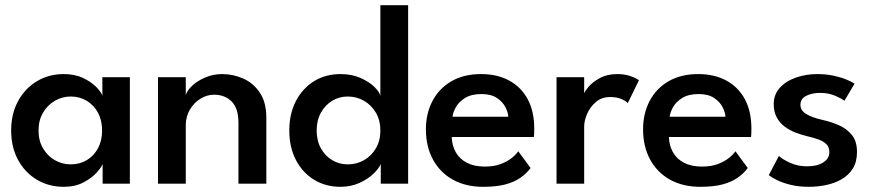

<svg xmlns="http://www.w3.org/2000/svg" viewBox="-20 -708 3368 740"><path d="M375.5 0V-76Q371.5 -64 352.8 -43Q334 -22 301.8 -5Q269.5 12 225.5 12Q168 12 122 -15.5Q76 -43 49.5 -92Q23 -141 23 -205Q23 -269 49.5 -318Q76 -367 122 -394.8Q168 -422.5 225.5 -422.5Q268.5 -422.5 300 -407.5Q331.5 -392.5 350.8 -373Q370 -353.5 374.5 -339V-410.5H480.5V0ZM128.5 -205Q128.5 -165.5 146 -136Q163.5 -106.5 191.8 -90.5Q220 -74.5 252.5 -74.5Q287.5 -74.5 314.8 -91Q342 -107.5 357.8 -136.8Q373.5 -166 373.5 -205Q373.5 -244 357.8 -273.2Q342 -302.5 314.8 -319.2Q287.5 -336 252.5 -336Q220 -336 191.8 -319.8Q163.5 -303.5 146 -274Q128.5 -244.5 128.5 -205Z M836.5 -422.5Q878 -422.5 917 -405.5Q956 -388.5 981.2 -351.2Q1006.5 -314 1006.5 -254.5V0H899V-235Q899 -290.5 872.8 -316.8Q846.5 -343 805 -343Q777.5 -343 752.5 -327.5Q727.5 -312 711.8 -285.5Q696 -259 696 -224.5V0H589V-410.5H696V-341.5Q700.5 -358.5 720.2 -377.2Q740 -396 770.5 -409.2Q801 -422.5 836.5 -422.5Z M1292.5 12Q1234.5 12 1190 -15.5Q1145.5 -43 1120.2 -92Q1095 -141 1095 -205Q1095 -269 1120.2 -318Q1145.5 -367 1190 -394.8Q1234.5 -422.5 1292.5 -422.5Q1335.5 -422.5 1369 -407.8Q1402.5 -393 1422.5 -373.5Q1442.5 -354 1446 -339V-688H1553V0H1447.5V-76Q1440.5 -58.5 1419 -38Q1397.5 -17.5 1364.8 -2.8Q1332 12 1292.5 12ZM1320 -74.5Q1355 -74.5 1383.5 -91Q1412 -107.5 1429 -136.8Q1446 -166 1446 -205Q1446 -244 1429 -273.2Q1412 -302.5 1383.5 -319.2Q1355 -336 1320 -336Q1288 -336 1260.8 -319.8Q1233.5 -303.5 1217 -274Q1200.5 -244.5 1200.5 -205Q1200.5 -165.5 1217 -136Q1233.5 -106.5 1260.8 -90.5Q1288 -74.5 1320 -74.5Z M1721 -180Q1722 -147.5 1736.5 -121.5Q1751 -95.5 1779.2 -80.8Q1807.5 -66 1848.5 -66Q1884 -66 1909.8 -75.8Q1935.5 -85.5 1952.5 -99.2Q1969.5 -113 1977.5 -125L2025 -60.5Q2009.5 -39.5 1986 -23Q1962.5 -6.5 1927.8 2.8Q1893 12 1842 12Q1775 12 1725.5 -15.5Q1676 -43 1648.8 -93Q1621.5 -143 1621.5 -210Q1621.5 -270 1646.5 -318.2Q1671.5 -366.5 1719.2 -394.5Q1767 -422.5 1834 -422.5Q1896.5 -422.5 1942.5 -397.5Q1988.5 -372.5 2013.8 -325.8Q2039 -279 2039 -213Q2039 -209 2038.8 -196.5Q2038.5 -184 2037.5 -180ZM1939 -258Q1938.5 -274 1928.2 -294.5Q1918 -315 1895.5 -330.2Q1873 -345.5 1835.5 -345.5Q1797 -345.5 1773 -330.8Q1749 -316 1737.5 -295.8Q1726 -275.5 1724 -258Z M2231.5 0H2125V-410.5H2231.5V-342H2229Q2232.5 -354.5 2248.2 -373.2Q2264 -392 2292 -407.2Q2320 -422.5 2359.5 -422.5Q2388 -422.5 2410.5 -414.5Q2433 -406.5 2442.5 -398.5L2399.5 -310.5Q2393 -318.5 2375.2 -326.2Q2357.5 -334 2331.5 -334Q2299 -334 2276.8 -315Q2254.5 -296 2243 -269.5Q2231.5 -243 2231.5 -220Z M2558 -180Q2559 -147.5 2573.5 -121.5Q2588 -95.5 2616.2 -80.8Q2644.5 -66 2685.5 -66Q2721 -66 2746.8 -75.8Q2772.5 -85.5 2789.5 -99.2Q2806.5 -113 2814.5 -125L2862 -60.5Q2846.5 -39.5 2823 -23Q2799.5 -6.5 2764.8 2.8Q2730 12 2679 12Q2612 12 2562.5 -15.5Q2513 -43 2485.8 -93Q2458.5 -143 2458.5 -210Q2458.5 -270 2483.5 -318.2Q2508.5 -366.5 2556.2 -394.5Q2604 -422.5 2671 -422.5Q2733.5 -422.5 2779.5 -397.5Q2825.5 -372.5 2850.8 -325.8Q2876 -279 2876 -213Q2876 -209 2875.8 -196.5Q2875.5 -184 2874.5 -180ZM2776 -258Q2775.5 -274 2765.2 -294.5Q2755 -315 2732.5 -330.2Q2710 -345.5 2672.5 -345.5Q2634 -345.5 2610 -330.8Q2586 -316 2574.5 -295.8Q2563 -275.5 2561 -258Z M3130 -422.5Q3164.5 -422.5 3194 -416Q3223.5 -409.5 3244.5 -400.5Q3265.5 -391.5 3273.5 -385.5L3234.5 -319.5Q3224.5 -328 3198.8 -339Q3173 -350 3141 -350Q3109 -350 3087 -338.5Q3065 -327 3065 -304Q3065 -281.5 3088.2 -268Q3111.5 -254.5 3151.5 -245.5Q3184.5 -238 3214.5 -224.8Q3244.5 -211.5 3263.8 -187.2Q3283 -163 3283 -122.5Q3283 -84 3266.8 -58.2Q3250.5 -32.5 3223.5 -17Q3196.5 -1.5 3163.8 5.2Q3131 12 3098 12Q3057.5 12 3025.8 4Q2994 -4 2973 -14.8Q2952 -25.5 2943 -33L2982 -107Q2995 -94.5 3024.5 -80.8Q3054 -67 3090.5 -67Q3129.5 -67 3153 -82Q3176.5 -97 3176.5 -122Q3176.5 -140.5 3165.2 -152Q3154 -163.5 3134.5 -170.5Q3115 -177.5 3091 -183Q3068.5 -188.5 3045.8 -197.2Q3023 -206 3004 -220.2Q2985 -234.5 2973.5 -256Q2962 -277.5 2962 -306.5Q2962 -343.5 2985.5 -369.5Q3009 -395.5 3047.5 -409Q3086 -422.5 3130 -422.5Z"/></svg>

Font: League Spartan Thin Medium
Style: Regular
Weight: 500
Version: Version 2.002